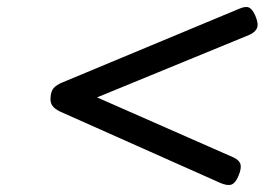

<svg xmlns="http://www.w3.org/2000/svg" viewBox="-20 -724 803 550"><path d="M611 -200 153 -404Q136 -412 129.5 -422Q123 -432 125 -447Q126 -463 134 -472Q142 -481 159 -488L663 -698Q683 -707 693 -702.5Q703 -698 711 -680Q721 -657 716.5 -644.5Q712 -632 694 -624L258 -445L649 -273Q666 -265 669 -253Q672 -241 663 -220Q655 -200 643.5 -195.5Q632 -191 611 -200Z"/></svg>

Font: Playwrite GB S
Style: Italic
Weight: 400
Italic angle: -7°
Designer: Veronika Burian, José Scaglione
Foundry: TypeTogether
Version: Version 1.000